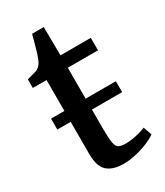

<svg xmlns="http://www.w3.org/2000/svg" viewBox="-178 -769 734 853"><g transform="rotate(-30 189.0 -342.0)"><path d="M197 10Q143.5 10 114.8 -15Q86 -40 86 -104V-269.5H17.5V-325.5H86V-484H15.5V-528Q25.5 -531 37.2 -534Q49 -537 59.5 -540.2Q70 -543.5 75 -547.5Q81.5 -552 86 -557.2Q90.5 -562.5 94.2 -569.5Q98 -576.5 101.5 -586.5Q106.5 -598.5 112.5 -619.2Q118.5 -640 124.2 -660.8Q130 -681.5 133 -694H193L194.5 -548H350V-484H195V-325.5H350V-269.5H195V-172.5Q195 -122 199.2 -99Q203.5 -76 215.2 -69.8Q227 -63.5 250.5 -63.5Q268 -63.5 288 -66.8Q308 -70 325.8 -75.2Q343.5 -80.5 354 -85L369 -42Q353.5 -30 325 -18Q296.5 -6 262.5 2Q228.5 10 197 10Z"/></g></svg>

Font: Merriweather 36pt Medium
Style: Regular
Weight: 500
Version: Version 2.100